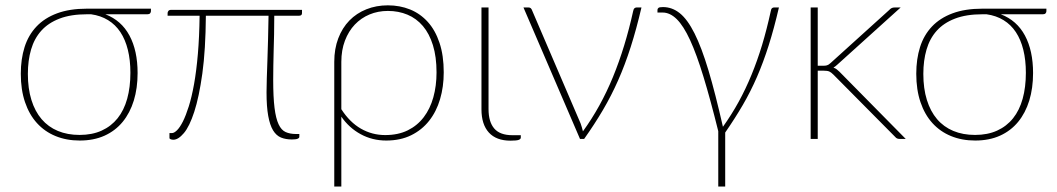

<svg xmlns="http://www.w3.org/2000/svg" viewBox="-20 -521 3964 720"><path d="M375 -467.5Q435 -444.5 465.5 -387.8Q496 -331 496 -247Q496 -190.5 481.8 -144Q467.5 -97.5 440 -64Q412.5 -30.5 372 -12.2Q331.5 6 279 6Q229 6 188.2 -10.8Q147.5 -27.5 118.5 -59.5Q89.5 -91.5 73.8 -138Q58 -184.5 58 -244.5Q58 -299.5 72.2 -344.5Q86.5 -389.5 116.8 -421.5Q147 -453.5 194 -471Q241 -488.5 306 -488.5H546V-479Q546 -475 543 -471.2Q540 -467.5 533 -467.5ZM469 -248Q469 -295.5 459.5 -334Q450 -372.5 431.5 -400.5Q413 -428.5 385.2 -445.5Q357.5 -462.5 321.5 -467.5H306.5Q245.5 -467.5 203.2 -451.2Q161 -435 134.8 -405.8Q108.5 -376.5 96.5 -335.2Q84.5 -294 84.5 -244Q84.5 -189 97.8 -146.2Q111 -103.5 136 -74.2Q161 -45 197 -30Q233 -15 278.5 -15Q325.5 -15 361.2 -31.2Q397 -47.5 421 -77.5Q445 -107.5 457 -150.8Q469 -194 469 -248Z M1112.5 -484V-471.5Q1112.5 -462 1101 -462H1008.5Q1008.5 -424 1007.8 -391.5Q1007 -359 1006.2 -330Q1005.5 -301 1005 -274.5Q1004.5 -248 1004.5 -222Q1004.5 -156.5 1009.5 -116.5Q1014.5 -76.5 1024.8 -54.8Q1035 -33 1051.2 -25.8Q1067.5 -18.5 1090 -18.5H1102.5V-8Q1102.5 -3.5 1096.2 -0.8Q1090 2 1074.5 2Q1051.5 2 1033.8 -5.2Q1016 -12.5 1004 -32.2Q992 -52 985.8 -86.5Q979.5 -121 979.5 -175Q979.5 -197 980.5 -227.5Q981.5 -258 982.8 -295Q984 -332 985.2 -374.2Q986.5 -416.5 987 -462H752Q751 -334 738.8 -245.5Q726.5 -157 708.5 -101.8Q690.5 -46.5 669.5 -21.8Q648.5 3 630 3Q624.5 3 620 1.2Q615.5 -0.5 615.5 -3.5V-22H625Q633 -22 643.8 -32.5Q654.5 -43 665.8 -65.2Q677 -87.5 688 -122.2Q699 -157 707.8 -206Q716.5 -255 722 -318.5Q727.5 -382 728.5 -462H608.5V-472Q608.5 -476 611.5 -480Q614.5 -484 621.5 -484Z M1233.5 -289Q1233.5 -338 1248.5 -377.2Q1263.5 -416.5 1290.2 -444Q1317 -471.5 1354 -486.2Q1391 -501 1434.5 -501Q1479.5 -501 1517.8 -485.5Q1556 -470 1584.2 -438.8Q1612.5 -407.5 1628.2 -360.2Q1644 -313 1644 -249.5Q1644 -195.5 1630.2 -149Q1616.5 -102.5 1589.2 -68Q1562 -33.5 1521.8 -13.8Q1481.5 6 1428.5 6Q1376 6 1332.5 -17.8Q1289 -41.5 1260 -83.5V178.5H1233.5ZM1260 -111.5Q1291.5 -62.5 1333.5 -38.5Q1375.5 -14.5 1424.5 -14.5Q1473 -14.5 1509 -32.2Q1545 -50 1569 -81.5Q1593 -113 1605 -156Q1617 -199 1617 -249.5Q1617 -308 1603.5 -351.5Q1590 -395 1565.8 -423.5Q1541.5 -452 1508 -466Q1474.5 -480 1434.5 -480Q1397.5 -480 1365.8 -466.8Q1334 -453.5 1310.5 -428.8Q1287 -404 1273.5 -368.5Q1260 -333 1260 -289Z M1785.5 -493H1812V-112Q1812 -64 1833.5 -39Q1855 -14 1901.5 -14H1933V-5Q1933 0.5 1925.2 3.5Q1917.5 6.5 1894.5 6.5Q1841 6.5 1813.2 -24Q1785.5 -54.5 1785.5 -111Z M2385.5 -493Q2366.5 -411.5 2345.2 -345Q2324 -278.5 2298.2 -220.2Q2272.5 -162 2241 -108.5Q2209.5 -55 2170.5 0H2155L1943 -493H1962Q1967.5 -493 1970.5 -490Q1973.5 -487 1974.5 -484L2157.5 -57.5Q2160 -50 2162.2 -42.8Q2164.5 -35.5 2166 -28.5Q2232.5 -120 2278.5 -232Q2324.5 -344 2354.5 -480Q2356 -487.5 2359.5 -490.2Q2363 -493 2367 -493Z M2673.5 178.5V-29Q2644 -148 2618.2 -232.5Q2592.5 -317 2567.8 -370.8Q2543 -424.5 2517.8 -449.2Q2492.5 -474 2465 -474H2445.5V-484Q2445.5 -488 2449 -491.2Q2452.5 -494.5 2466 -494.5Q2500.5 -494.5 2529.2 -471.5Q2558 -448.5 2584.5 -395.8Q2611 -343 2636.8 -257Q2662.5 -171 2691 -45.5Q2723.5 -91 2750 -139.2Q2776.5 -187.5 2798.2 -240.5Q2820 -293.5 2837.8 -352.2Q2855.5 -411 2870 -477.5Q2871.5 -487 2874.8 -490Q2878 -493 2882.5 -493H2901Q2882.5 -413.5 2862.5 -350.5Q2842.5 -287.5 2818.8 -232.8Q2795 -178 2765.8 -127.8Q2736.5 -77.5 2699.5 -24V178.5Z M3020 0ZM3046.5 -493V-274.5H3069.5Q3075 -274.5 3081 -276Q3087 -277.5 3094.5 -284.5L3314 -483Q3318.5 -488 3323.2 -490.5Q3328 -493 3335.5 -493H3357.5L3121 -279.5Q3117 -275.5 3113.2 -272.8Q3109.5 -270 3105.5 -267.5Q3112.5 -265 3118 -260.8Q3123.5 -256.5 3128.5 -251.5L3376.5 0H3354Q3349 0 3344.8 -1.5Q3340.5 -3 3336.5 -8L3105 -241.5Q3096.5 -250 3089.5 -253Q3082.5 -256 3067.5 -256H3046.5V0H3020V-493Z M3733 -467.5Q3793 -444.5 3823.5 -387.8Q3854 -331 3854 -247Q3854 -190.5 3839.8 -144Q3825.5 -97.5 3798 -64Q3770.5 -30.5 3730 -12.2Q3689.5 6 3637 6Q3587 6 3546.2 -10.8Q3505.5 -27.5 3476.5 -59.5Q3447.5 -91.5 3431.8 -138Q3416 -184.5 3416 -244.5Q3416 -299.5 3430.2 -344.5Q3444.5 -389.5 3474.8 -421.5Q3505 -453.5 3552 -471Q3599 -488.5 3664 -488.5H3904V-479Q3904 -475 3901 -471.2Q3898 -467.5 3891 -467.5ZM3827 -248Q3827 -295.5 3817.5 -334Q3808 -372.5 3789.5 -400.5Q3771 -428.5 3743.2 -445.5Q3715.5 -462.5 3679.5 -467.5H3664.5Q3603.5 -467.5 3561.2 -451.2Q3519 -435 3492.8 -405.8Q3466.5 -376.5 3454.5 -335.2Q3442.5 -294 3442.5 -244Q3442.5 -189 3455.8 -146.2Q3469 -103.5 3494 -74.2Q3519 -45 3555 -30Q3591 -15 3636.5 -15Q3683.5 -15 3719.2 -31.2Q3755 -47.5 3779 -77.5Q3803 -107.5 3815 -150.8Q3827 -194 3827 -248Z"/></svg>

Font: Lato Thin
Style: Regular
Weight: 200
Designer: Lukasz Dziedzic
Foundry: tyPoland Lukasz Dziedzic
Version: Version 2.007; 2014-02-27